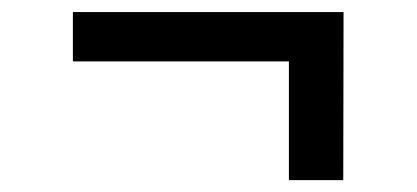

<svg xmlns="http://www.w3.org/2000/svg" viewBox="-20 -373 692 319"><path d="M101.1 -271V-353H550.8L550.3 -73.7H460V-271Z"/></svg>

Font: Spinnaker
Style: Regular
Weight: 400
Designer: Elena Albertoni
Foundry: Elena Albertoni
Version: Version 1.001